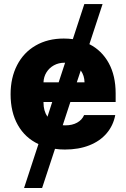

<svg xmlns="http://www.w3.org/2000/svg" viewBox="-20 -727 622 946"><path d="M420.4 -509.3Q481.4 -478.5 515.6 -416.5Q549.8 -354.5 549.8 -266.6V-224.6H326.7L289.1 -109.9L302.7 -109.4Q335.9 -109.4 360.1 -122.8Q384.3 -136.2 394.5 -160.2H547.9Q538.1 -108.4 505.4 -70.1Q472.7 -31.7 420.2 -11Q367.7 9.8 299.8 9.8Q272.9 9.8 251 6.3L187.5 199.2H98.6L169.4 -17.1Q103.5 -47.9 67.9 -111.1Q32.2 -174.3 32.2 -262.7Q32.2 -344.2 64.5 -406.5Q96.7 -468.8 156 -502.9Q215.3 -537.1 293.9 -537.1Q316.9 -537.1 338.9 -534.2L395.5 -707H485.4ZM213.9 -151.9 237.3 -224.6H194.3V-221.7Q194.3 -180.2 213.9 -151.9ZM269 -321.3 300.8 -418H297.9Q269 -418 245.8 -405.3Q222.7 -392.6 209 -370.6Q195.3 -348.6 194.3 -321.3ZM396.5 -321.3Q396 -354.5 377.9 -379.9L358.4 -321.3Z"/></svg>

Font: Pretendard JP ExtraBold
Style: Regular
Weight: 800
Designer: Base glyphs from Inter by Rasmus Andersson; Hangeul glyphs from Noto Sans CJK(Source Han Sans) by Jang Soo-young and Kan
Foundry: Kil Hyung-jin
Version: Version 1.309